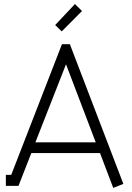

<svg xmlns="http://www.w3.org/2000/svg" viewBox="-20 -913 647 943"><path d="M283.2 -758.8 251 -790 348.1 -893.1 382.8 -858.9ZM35.2 -54.2 284.2 -695.8H323.2L585.9 -9.8L536.1 9.8L471.2 -161.1H133.8L70.8 0H8.8V-54.2ZM304.2 -597.2 153.8 -213.9H450.2Z"/></svg>

Font: Rawengulk
Style: Demibold
Weight: 600
Version: Version 0.92